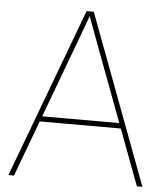

<svg xmlns="http://www.w3.org/2000/svg" viewBox="-52 -775 708 821"><g transform="rotate(5 302.0 -364.0)"><path d="M14.6 0 286.6 -727.5H317.4L589.8 0H565.9L355 -563.5Q340.3 -602.5 325.9 -641.6Q311.5 -680.7 297.4 -719.7H306.2Q292 -680.7 277.6 -641.6Q263.2 -602.5 248.5 -563.5L38.6 0ZM122.6 -240.2V-262.7H482.4V-240.2Z"/></g></svg>

Font: Inter 28pt Thin
Style: Regular
Weight: 250
Designer: Rasmus Andersson
Foundry: rsms
Version: Version 4.001;git-66647c0bb